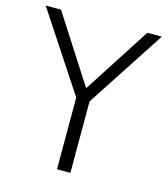

<svg xmlns="http://www.w3.org/2000/svg" viewBox="-106 -789 762 872"><g transform="rotate(15 274.5 -352.5)"><path d="M243 0V-366L257 -316L1 -705H73L280 -383H271L479 -705H547L293 -316L306 -366V0Z"/></g></svg>

Font: Nunito Sans 10pt SemiCondensed Light
Style: Regular
Weight: 300
Width: 4
Designer: Vernon Adams
Foundry: Vernon Adams
Version: Version 3.101;gftools[0.9.27]